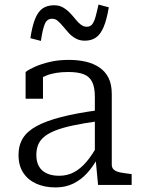

<svg xmlns="http://www.w3.org/2000/svg" viewBox="-20 -809 619 840"><path d="M410 -327V-279Q346 -270 299 -260Q252 -250 221 -237.5Q190 -225 172 -209.5Q154 -194 146.5 -174.5Q139 -155 139 -131Q139 -101 150.5 -81Q162 -61 184.5 -50.5Q207 -40 239 -40Q275 -40 304.5 -56Q334 -72 359.5 -102.5Q385 -133 408 -176L409 -120Q388 -81 361 -51.5Q334 -22 300 -5.5Q266 11 223 11Q175 11 138.5 -5.5Q102 -22 81.5 -53.5Q61 -85 61 -131Q61 -173 80 -204Q99 -235 140.5 -257.5Q182 -280 248 -297Q314 -314 410 -327ZM409 0 398 -117 395 -122V-386Q395 -426 383.5 -450Q372 -474 346.5 -484Q321 -494 279 -494Q221 -494 183 -478.5Q145 -463 125 -444Q123 -451 126 -459Q129 -467 135 -473.5Q141 -480 149.5 -484.5Q158 -489 168 -490V-377H92V-494Q106 -505 133 -517Q160 -529 197.5 -538Q235 -547 281 -547Q322 -547 356 -539Q390 -531 415.5 -513.5Q441 -496 455 -468Q469 -440 469 -398V-88Q469 -74 479 -66Q489 -58 507 -54.5Q525 -51 551 -48L556 -47V0ZM351 -631Q328 -631 310.5 -641Q293 -651 280 -665.5Q267 -680 255.5 -694Q244 -708 233 -717.5Q222 -727 208 -727Q185 -727 175.5 -703Q166 -679 159 -630L113 -642Q121 -696 134 -727.5Q147 -759 167 -772.5Q187 -786 217 -786Q239 -786 255.5 -776.5Q272 -767 285.5 -753Q299 -739 310.5 -724.5Q322 -710 334 -701Q346 -692 360 -692Q375 -692 383.5 -703Q392 -714 398 -735.5Q404 -757 411 -789L456 -777Q447 -723 433.5 -691Q420 -659 400 -645Q380 -631 351 -631Z"/></svg>

Font: Roboto Serif 20pt Light
Style: Regular
Weight: 300
Version: Version 1.008